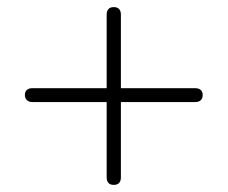

<svg xmlns="http://www.w3.org/2000/svg" viewBox="-20 -610 640 540"><path d="M280 -111V-323H71Q61 -323 55.5 -328.5Q50 -334 50 -343Q50 -352 55.5 -357Q61 -362 71 -362H280V-569Q280 -579 285 -584.5Q290 -590 300 -590Q310 -590 315 -584.5Q320 -579 320 -569V-362H529Q539 -362 544.5 -357Q550 -352 550 -343Q550 -333 544.5 -328Q539 -323 529 -323H320V-111Q320 -101 315 -95.5Q310 -90 300 -90Q290 -90 285 -95.5Q280 -101 280 -111Z"/></svg>

Font: SN Pro Thin
Style: Regular
Weight: 200
Designer: Tobias Whetton
Foundry: Supernotes
Version: Version 1.003;Glyphs 3.3 (3324)